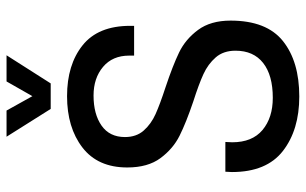

<svg xmlns="http://www.w3.org/2000/svg" viewBox="-194 -729 935 587"><g transform="rotate(-90 273.5 -435.5)"><path d="M234 -748 149 -883H229L273 -804L318 -883H398L312 -748ZM488 -505V-493H397V-508Q397 -559 362.5 -588Q328 -617 275 -617Q218 -617 183 -592.5Q148 -568 148 -521Q148 -486 168 -463.5Q188 -441 218 -427.5Q248 -414 300 -397Q366 -375 406.5 -355.5Q447 -336 475.5 -297.5Q504 -259 504 -198Q504 -88 441.5 -38Q379 12 272 12Q170 12 105.5 -38Q41 -88 41 -194L42 -214H133L132 -193Q132 -132 169.5 -100.5Q207 -69 268 -69Q337 -69 374.5 -98.5Q412 -128 412 -183Q412 -220 391.5 -243.5Q371 -267 340.5 -281Q310 -295 257 -312Q192 -334 152 -354Q112 -374 83.5 -412.5Q55 -451 55 -514Q55 -604 116 -651Q177 -698 273 -698Q369 -698 428.5 -650.5Q488 -603 488 -505Z"/></g></svg>

Font: Archivo Narrow
Style: Regular
Weight: 400
Designer: Hector Gatti
Foundry: Omnibus-Type
Version: Version 1.003